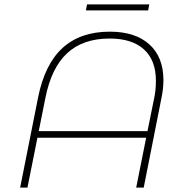

<svg xmlns="http://www.w3.org/2000/svg" viewBox="-20 -847 843 867"><path d="M718 -485Q718 -448 709 -404L629 0H595L640 -225H149L104 0H71L152 -407Q182 -557 262.5 -630.5Q343 -704 476 -704Q591 -704 654.5 -646.5Q718 -589 718 -485ZM684 -482Q684 -575 630 -624Q576 -673 475 -673Q355 -673 283.5 -607Q212 -541 185 -405L155 -255H646L676 -403Q684 -440 684 -482ZM373 -827H654L649 -800H368Z"/></svg>

Font: Montserrat Alternates ExLight
Style: Italic
Weight: 275
Italic angle: -11.3°
Designer: Julieta Ulanovsky
Foundry: Julieta Ulanovsky
Version: Version 7.200